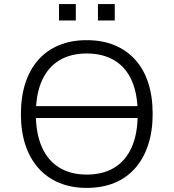

<svg xmlns="http://www.w3.org/2000/svg" viewBox="-20 -909 847 937"><path d="M133 -333V-391H697V-333ZM403 8Q329 8 269.5 -16.5Q210 -41 168 -88Q126 -135 104 -201.5Q82 -268 82 -352Q82 -437 104 -504Q126 -571 167.5 -617.5Q209 -664 268.5 -688.5Q328 -713 403 -713Q479 -713 538.5 -688.5Q598 -664 640 -617.5Q682 -571 703.5 -504.5Q725 -438 725 -353Q725 -269 703 -202Q681 -135 639.5 -88Q598 -41 538.5 -16.5Q479 8 403 8ZM403 -57Q482 -57 537.5 -90.5Q593 -124 622.5 -190Q652 -256 652 -353Q652 -450 623 -515.5Q594 -581 538 -614.5Q482 -648 403 -648Q325 -648 269.5 -614.5Q214 -581 184.5 -515.5Q155 -450 155 -353Q155 -257 184.5 -191Q214 -125 269.5 -91Q325 -57 403 -57ZM458 -809V-889H540V-809ZM268 -809V-889H350V-809Z"/></svg>

Font: Nunito Sans 7pt Light
Style: Regular
Weight: 300
Designer: Vernon Adams
Foundry: Vernon Adams
Version: Version 3.101;gftools[0.9.27]